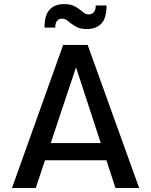

<svg xmlns="http://www.w3.org/2000/svg" viewBox="-20 -934 751 954"><path d="M39.6 0 293.9 -710.9H415.5L671.4 0H553.7L350.6 -621.1L364.7 -620.6L157.7 0ZM156.7 -137.7 182.1 -223.1H530.3L554.7 -137.7ZM411.6 -789.6Q384.3 -789.6 366.5 -797.4Q348.6 -805.2 335.9 -815.4Q323.2 -825.7 312.3 -833.5Q301.3 -841.3 287.6 -841.3Q272.9 -841.3 263.7 -830.6Q254.4 -819.8 254.4 -796.9H201.2Q201.2 -859.9 227.1 -886.7Q252.9 -913.6 298.8 -913.6Q326.2 -913.6 344 -906Q361.8 -898.4 374.3 -888.2Q386.7 -877.9 397.2 -870.1Q407.7 -862.3 421.4 -862.3Q436 -862.3 445.8 -873Q455.6 -883.8 455.6 -906.7H509.3Q509.3 -843.3 483.4 -816.4Q457.5 -789.6 411.6 -789.6Z"/></svg>

Font: Monda Medium
Style: Regular
Weight: 500
Designer: Vernon Adams
Foundry: Vernon Adams
Version: Version 2.200